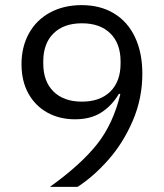

<svg xmlns="http://www.w3.org/2000/svg" viewBox="-20 -730 640 750"><path d="M283 0H175Q296 -87 359 -166.5Q422 -246 450 -362L445 -364Q417 -317 375.5 -290.5Q334 -264 273 -264Q212 -264 164.5 -290.5Q117 -317 90.5 -365.5Q64 -414 64 -479Q64 -547 93 -599.5Q122 -652 175.5 -681Q229 -710 299 -710Q372 -710 425.5 -677.5Q479 -645 507.5 -584.5Q536 -524 536 -442Q536 -345 498.5 -258Q461 -171 403 -105.5Q345 -40 283 0ZM451 -482V-490Q451 -560 411 -599.5Q371 -639 300 -639Q229 -639 189 -599.5Q149 -560 149 -490V-482Q149 -412 189 -372.5Q229 -333 300 -333Q371 -333 411 -372.5Q451 -412 451 -482Z"/></svg>

Font: iA Writer Duo V
Style: Regular
Weight: 400
Designer: Mike Abbink, Paul van der Laan, Pieter van Rosmalen, Oliver Reichenstein
Foundry: Information Architects Inc.
Version: Version 2.000